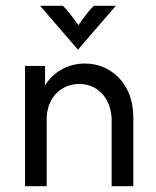

<svg xmlns="http://www.w3.org/2000/svg" viewBox="-20 -645 540 665"><path d="M250 -472.9 381.2 -625H304.9C285.4 -605.6 271.5 -586.1 251.4 -557.6C231.2 -586.1 217.4 -605.6 197.9 -625H118.8ZM66.7 0H141.7V-231.2C141.7 -311.1 195.8 -354.2 254.2 -354.2C325.7 -354.2 366.7 -295.1 366.7 -229.2V0H441.7V-239.6C441.7 -356.9 362.5 -425 274.3 -425C218.1 -425 166.7 -398.6 136.1 -349.3V-416.7H66.7Z"/></svg>

Font: Afacad
Style: Regular
Weight: 400
Designer: Kristian Moeller
Foundry: Dicotype
Version: Version 1.000